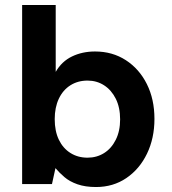

<svg xmlns="http://www.w3.org/2000/svg" viewBox="-20 -740 693 772"><path d="M366 12Q323 12 291.5 1Q260 -10 239 -28Q218 -46 203 -64L189 0H69V-720H204V-451Q228 -493 269.5 -513Q311 -533 362 -533Q432 -533 486 -498Q540 -463 570.5 -402Q601 -341 601 -262Q601 -184 571 -122Q541 -60 488 -24Q435 12 366 12ZM332 -106Q369 -106 398.5 -124.5Q428 -143 445.5 -178Q463 -213 463 -260Q463 -308 445.5 -343Q428 -378 398.5 -397Q369 -416 332 -416Q293 -416 263 -397Q233 -378 216.5 -343Q200 -308 200 -261Q200 -213 216.5 -178.5Q233 -144 263 -125Q293 -106 332 -106Z"/></svg>

Font: DM Sans 10pt
Style: Bold
Weight: 700
Version: Version 4.004;gftools[0.9.30]